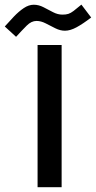

<svg xmlns="http://www.w3.org/2000/svg" viewBox="-97 -795 407 815"><path d="M58.1 -706.1Q36.1 -706.1 16.6 -686.5Q-2.9 -667 -28.8 -638.7L-76.7 -682.6Q-58.6 -703.1 -38.1 -724.6Q-17.6 -746.1 3.7 -760.5Q24.9 -774.9 46.4 -774.9Q67.4 -774.9 87.6 -764.4Q107.9 -753.9 127.9 -743.4Q147.9 -732.9 168 -732.9Q183.1 -732.9 193.1 -736.1Q203.1 -739.3 215.3 -748.5Q227.5 -757.8 248.5 -775.4L290 -720.7Q254.9 -693.8 228 -679.2Q201.2 -664.6 178.7 -664.6Q158.7 -664.6 138.2 -674.8Q117.7 -685.1 97.4 -695.6Q77.1 -706.1 58.1 -706.1ZM62.5 -604H164.6V-0.5H62.5Z"/></svg>

Font: Vazir Medium FD-UI
Style: Medium-FD-UI
Weight: 500
Designer: Saber Rastikerdar
Foundry: Saber Rastikerdar
Version: Version 30.1.0